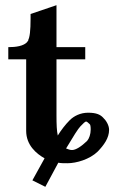

<svg xmlns="http://www.w3.org/2000/svg" viewBox="-20 -615 441 741"><path d="M81 -110C81 -55 120 -22 152 -4L105 81L155 106C169 80 190 41 205 13C215 15 227 15 240 15C275 15 326 0 357 -30C381 -55 401 -82 401 -114C401 -131 390 -150 377 -162C367 -172 353 -180 320 -180C290 -180 265 -167 249 -151C232 -134 216 -113 203 -92C199 -110 198 -134 198 -170V-386H309V-433H198V-595L98 -561V-543C98 -498 95 -470 88 -459H90L85 -454H86C72 -437 41 -433 12 -433V-386H81ZM290 -127C301 -139 309 -146 312 -146C315 -146 320 -142 326 -136C329 -134 330 -126 330 -115C330 -97 324 -80 316 -71C294 -50 273 -36 258 -36C250 -36 243 -39 235 -42C263 -89 282 -119 290 -127Z"/></svg>

Font: Libertinus Serif Semibold
Style: Regular
Weight: 600
Designer: Philipp H. Poll, Khaled Hosny
Foundry: Caleb Maclennan
Version: Version 7.050;RELEASE